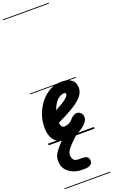

<svg xmlns="http://www.w3.org/2000/svg" viewBox="-301 -1282 1039 1763"><g transform="rotate(-20 219.0 -401.0)"><path d="M177.5 9Q96.5 9 55.5 -36Q14.5 -81 14.5 -167.5Q14.5 -235.5 37.8 -297Q61 -358.5 101 -406.5Q141 -454.5 192.2 -482Q243.5 -509.5 299 -509.5Q368 -509.5 402.2 -481.8Q436.5 -454 436.5 -400.5Q436.5 -378 427.2 -356.5Q418 -335 399.2 -314.2Q380.5 -293.5 352.5 -272.8Q324.5 -252 287 -231Q264 -217.5 229.5 -199.8Q195 -182 155 -163Q155.5 -154.5 156.8 -147.8Q158 -141 160 -135.5Q164 -125.5 171.2 -119Q178.5 -112.5 188.5 -112.5Q211.5 -112.5 234.2 -123Q257 -133.5 274 -154.5Q296.5 -180.5 322.8 -188Q349 -195.5 370.5 -179.5Q381 -172 388 -157Q395 -142 392.8 -122.2Q390.5 -102.5 371.5 -79.5Q337 -38.5 285.5 -14.8Q234 9 177.5 9ZM170.5 -279.5Q184.5 -287 198 -294.8Q211.5 -302.5 225.5 -310.5Q253 -326.5 271 -340Q289 -353.5 298.2 -364.8Q307.5 -376 307.5 -385Q307.5 -391.5 304.8 -396.5Q302 -401.5 295.5 -401.5Q267.5 -401.5 243.5 -386.2Q219.5 -371 201 -343.5Q182.5 -316 170.5 -279.5ZM177.5 9Q96.5 9 55.5 -36Q14.5 -81 14.5 -167.5Q14.5 -235.5 37.8 -297Q61 -358.5 101 -406.5Q141 -454.5 192.2 -482Q243.5 -509.5 299 -509.5Q368 -509.5 402.2 -481.8Q436.5 -454 436.5 -400.5Q436.5 -378 427.2 -356.5Q418 -335 399.2 -314.2Q380.5 -293.5 352.5 -272.8Q324.5 -252 287 -231Q264 -217.5 229.5 -199.8Q195 -182 155 -163Q155.5 -154.5 156.8 -147.8Q158 -141 160 -135.5Q164 -125.5 171.2 -119Q178.5 -112.5 188.5 -112.5Q211.5 -112.5 234.2 -123Q257 -133.5 274 -154.5Q296.5 -180.5 322.8 -188Q349 -195.5 370.5 -179.5Q381 -172 388 -157Q395 -142 392.8 -122.2Q390.5 -102.5 371.5 -79.5Q337 -38.5 285.5 -14.8Q234 9 177.5 9ZM170.5 -279.5Q184.5 -287 198 -294.8Q211.5 -302.5 225.5 -310.5Q253 -326.5 271 -340Q289 -353.5 298.2 -364.8Q307.5 -376 307.5 -385Q307.5 -391.5 304.8 -396.5Q302 -401.5 295.5 -401.5Q267.5 -401.5 243.5 -386.2Q219.5 -371 201 -343.5Q182.5 -316 170.5 -279.5ZM203.5 316.5Q162.5 316.5 123.5 301Q84.5 285.5 58.2 255.8Q32 226 28.5 183.5Q25.5 145 34.2 119Q43 93 62.5 69.5Q76 52.5 94.5 31.5Q113 10.5 132.2 -10Q151.5 -30.5 167.5 -46Q181 -59 197 -65.8Q213 -72.5 235 -72.5Q251.5 -72.5 268 -64.5Q284.5 -56.5 290.2 -43.5Q296 -30.5 279.5 -15.5Q254.5 7 222.8 37.8Q191 68.5 173 91Q162.5 104.5 153.8 123.8Q145 143 148.5 166Q151 184.5 163.5 199.8Q176 215 218 215H247.5Q277.5 215 293 226.5Q308.5 238 309 265.5Q309.5 291.5 287.5 304Q265.5 316.5 235 316.5ZM-5 420.5H443V428.5H-5ZM-5 -16H443V0H-5ZM-5 -505.5H443V-497.5H-5ZM-5 -1230H443V-1222H-5Z"/></g></svg>

Font: Edu VIC WA NT Pre Guide
Style: Regular
Weight: 400
Designer: Tina and Corey Anderson, Eben Sorkin, Mirko Velimirovic
Foundry: Google for Education
Version: Version 1.000